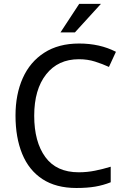

<svg xmlns="http://www.w3.org/2000/svg" viewBox="-20 -937 649 967"><path d="M377.4 -638.7Q272.5 -638.7 212.4 -562.5Q152.3 -486.3 152.3 -354Q152.3 -222.7 208.3 -146Q264.2 -69.3 376.5 -69.3Q418.9 -69.3 458.7 -77.4Q498.5 -85.4 537.1 -97.2L537.6 -97.7V-96.7V-19.5V-19Q499.5 -3.9 459.5 2.9Q419.4 9.8 364.7 9.8Q262.2 9.8 193.8 -34.9Q125.5 -79.6 91.8 -161.9Q58.1 -244.1 58.1 -355Q58.1 -461.9 94.7 -543.7Q131.3 -625.5 203.1 -671.6Q274.9 -717.8 378.4 -717.8Q482.9 -717.8 563.5 -676.3L564 -675.8L563.5 -675.3L528.8 -600.1V-599.6L528.3 -600.1Q496.6 -614.7 459 -626.7Q421.4 -638.7 377.4 -638.7ZM378.9 -917.5H488.3L357.4 -773.9H284.7Z"/></svg>

Font: MAUL
Style: Regular
Weight: 400
Designer: MAUL
Version: Version 1.0; 2020; ttfautohint (v1.8.3)